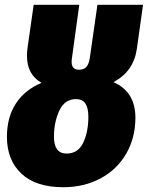

<svg xmlns="http://www.w3.org/2000/svg" viewBox="-20 -764 619 804"><path d="M455 -420Q547 -380 547 -271Q547 -187 508.5 -120.5Q470 -54 401 -17Q332 20 245 20Q130 20 69.5 -37Q9 -94 9 -191Q9 -273 46.5 -330.5Q84 -388 154 -417Q93 -452 93 -529Q93 -550 95 -561L121 -744H312L281 -519Q280 -514 280 -504Q280 -472 311 -472Q331 -472 341.5 -483.5Q352 -495 356 -521L388 -744H579L553 -559Q539 -464 455 -420ZM350 -275Q350 -312 337.5 -330.5Q325 -349 298 -349Q251 -349 228.5 -301Q206 -253 206 -191Q206 -121 259 -121Q307 -121 328.5 -166.5Q350 -212 350 -275Z"/></svg>

Font: FiraGO Heavy
Style: Italic
Weight: 900
Italic angle: -8°
Designer: bBox Type GmbH
Foundry: bBox Type GmbH
Version: Version 1.001